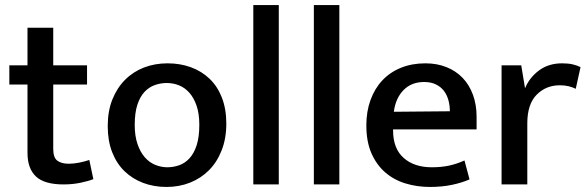

<svg xmlns="http://www.w3.org/2000/svg" viewBox="-20 -731 2322 761"><path d="M325 -396H191V-141Q191 -106 207.5 -94Q224 -82 252 -82Q272 -82 294.5 -86.5Q317 -91 334 -97L350 -21Q330 -13 298.5 -6.5Q267 0 232 0Q156 0 122.5 -31.5Q89 -63 89 -125V-396H17V-472H89V-621H191V-472H325Z M877 -241Q877 -182 858.5 -135Q840 -88 808 -56Q776 -24 733 -7Q690 10 640 10Q590 10 547.5 -6Q505 -22 473.5 -52.5Q442 -83 424.5 -128Q407 -173 407 -231Q407 -291 425.5 -337Q444 -383 476 -415Q508 -447 551 -463.5Q594 -480 644 -480Q694 -480 736.5 -464.5Q779 -449 810.5 -419Q842 -389 859.5 -344Q877 -299 877 -241ZM770 -236Q770 -281 759 -312.5Q748 -344 730 -364Q712 -384 689 -393Q666 -402 641 -402Q617 -402 594 -394Q571 -386 553 -367Q535 -348 524.5 -316Q514 -284 514 -236Q514 -192 525 -160Q536 -128 554 -107.5Q572 -87 595.5 -77.5Q619 -68 643 -68Q667 -68 690 -76Q713 -84 731 -103.5Q749 -123 759.5 -155.5Q770 -188 770 -236Z M984 0V-711H1085V0Z M1224 0V-711H1325V0Z M1869 -218H1538V-214Q1538 -142 1580 -105Q1622 -68 1691 -68Q1729 -68 1759.5 -74.5Q1790 -81 1821 -95L1841 -20Q1812 -7 1772 1.5Q1732 10 1684 10Q1633 10 1587 -4Q1541 -18 1506.5 -48Q1472 -78 1452 -124Q1432 -170 1432 -234Q1432 -289 1448.5 -334.5Q1465 -380 1495.5 -412.5Q1526 -445 1569.5 -462.5Q1613 -480 1666 -480Q1712 -480 1749.5 -465Q1787 -450 1813.5 -422.5Q1840 -395 1854.5 -355.5Q1869 -316 1869 -268ZM1763 -290Q1763 -314 1757 -335Q1751 -356 1739 -371.5Q1727 -387 1707.5 -396.5Q1688 -406 1661 -406Q1611 -406 1579.5 -374Q1548 -342 1541 -288Z M1968 0V-472H2046L2061 -381Q2078 -423 2116 -451.5Q2154 -480 2208 -480Q2232 -480 2249.5 -476Q2267 -472 2281 -465L2262 -379Q2250 -385 2234.5 -389Q2219 -393 2199 -393Q2144 -393 2107 -355.5Q2070 -318 2070 -242V0Z"/></svg>

Font: Mukta Malar Medium
Style: Regular
Weight: 500
Designer: Aadarsh Rajan, Girish Dalvi, Yashodeep Gholap
Foundry: Ek Type
Version: Version 2.538;PS 1.000;hotconv 16.6.51;makeotf.lib2.5.65220;